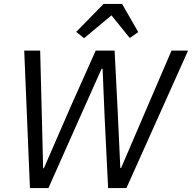

<svg xmlns="http://www.w3.org/2000/svg" viewBox="-20 -955 975 975"><path d="M226 0H132L103 -698H184L193 -344L199 -101H203L340 -416L466 -698H562L577 -403L591 -102H595L701 -349L851 -698H935L622 0H529L511 -367L501 -606H496L387 -362ZM506 -935H600L682 -792L639 -762L546 -877L407 -761L367 -793Z"/></svg>

Font: IBM Plex Sans Var
Style: Italic
Weight: 400
Italic angle: -11.31°
Designer: Mike Abbink, Paul van der Laan, Pieter van Rosmalen
Foundry: Bold Monday
Version: Version 1.001